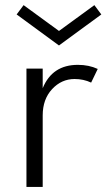

<svg xmlns="http://www.w3.org/2000/svg" viewBox="-20 -735 418 755"><path d="M147.9 0H84V-465.3H147.9V-388.2Q185.5 -480 286.1 -480Q329.6 -480 364.3 -463.9L338.4 -410.2Q308.6 -424.3 273.4 -424.3Q221.7 -424.3 184.8 -384.5Q147.9 -344.7 147.9 -281.2ZM45.4 -678.2 72.8 -714.8 211.9 -613.3 351.1 -714.8 378.4 -678.2 211.9 -556.2Z"/></svg>

Font: Spartan MB
Style: Regular
Weight: 400
Designer: Matt Bailey, Mirko Velimirovic
Foundry: Matt Bailey
Version: Version 1.005